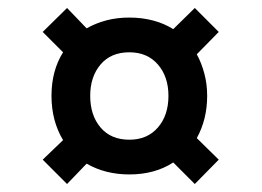

<svg xmlns="http://www.w3.org/2000/svg" viewBox="-20 -600 656 481"><path d="M87 -200 138 -249Q109 -297 109 -360Q109 -423 138 -469L87 -520L148 -580L197 -529Q220 -542 246.5 -549Q273 -556 304 -556Q336 -556 364 -548.5Q392 -541 414 -527L468 -580L528 -520L473 -464Q485 -442 492 -415.5Q499 -389 499 -360Q499 -301 473 -254L528 -200L468 -139L414 -193Q368 -163 304 -163Q244 -163 197 -190L148 -139ZM304 -250Q349 -250 375.5 -280.5Q402 -311 402 -360Q402 -408 375.5 -438.5Q349 -469 304 -469Q258 -469 232 -438.5Q206 -408 206 -360Q206 -311 232 -280.5Q258 -250 304 -250Z"/></svg>

Font: Kufam
Style: Bold
Weight: 700
Designer: Wael Morcos, Artur Schmal
Foundry: Original Type
Version: Version 1.300; ttfautohint (v1.8.3)